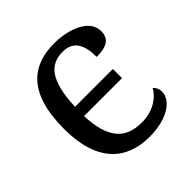

<svg xmlns="http://www.w3.org/2000/svg" viewBox="-153 -667 798 798"><g transform="rotate(-45 246.0 -268.0)"><path d="M283.2 9.8C395.5 9.8 453.1 -40 453.1 -85.9C453.1 -104 445.8 -117.2 436 -125C413.1 -84 365.2 -55.2 303.2 -55.2C252.4 -55.2 215.8 -70.3 191.4 -101.6C167 -132.8 154.3 -180.2 151.9 -244.1H375V-297.9H152.8C155.3 -374.5 168.9 -424.3 190.4 -454.6C211.9 -484.9 242.2 -496.1 277.8 -496.1C344.7 -496.1 362.8 -446.3 362.8 -380.9C421.9 -380.9 452.1 -397.5 452.1 -443.8C452.1 -513.2 360.4 -545.9 277.8 -545.9C151.9 -545.9 55.2 -480.5 55.2 -265.1C55.2 -167 78.6 -98.6 119.1 -54.2C159.7 -9.8 216.8 9.8 283.2 9.8Z"/></g></svg>

Font: The Erased English
Style: Regular
Weight: 400
Designer: Monotype Design team + ligartures altered by 180 Amsterdam
Foundry: Monotype Imaging Inc.
Version: Version 1.030;Glyphs 3.1.2 (3151)